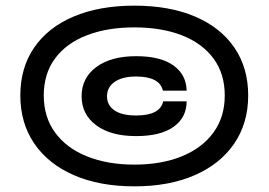

<svg xmlns="http://www.w3.org/2000/svg" viewBox="-20 -670 951 680"><path d="M456 -10Q333 -10 242 -49.5Q151 -89 101.5 -161.5Q52 -234 52 -332Q52 -430 101 -501.5Q150 -573 241 -611.5Q332 -650 456 -650Q580 -650 670.5 -611.5Q761 -573 810 -501.5Q859 -430 859 -332Q859 -234 809.5 -161.5Q760 -89 669.5 -49.5Q579 -10 456 -10ZM456 -87Q551 -87 623 -116Q695 -145 735.5 -200Q776 -255 776 -332Q776 -409 736 -463Q696 -517 624 -545Q552 -573 456 -573Q360 -573 287.5 -545Q215 -517 175 -463Q135 -409 135 -332Q135 -255 175.5 -200Q216 -145 288.5 -116Q361 -87 456 -87ZM641 -311Q641 -254 595 -221Q549 -188 462 -188Q372 -188 320.5 -226.5Q269 -265 269 -329Q269 -394 321 -432.5Q373 -471 462 -471Q549 -471 594.5 -438Q640 -405 641 -349H557Q545 -399 462 -399Q413 -399 386 -380Q359 -361 359 -329Q359 -297 385.5 -279Q412 -261 462 -261Q547 -261 558 -311Z"/></svg>

Font: Syne SemiBold
Style: Regular
Weight: 600
Designer: Lucas Descroix
Foundry: Bonjour Monde
Version: Version 2.200; ttfautohint (v1.8.4)